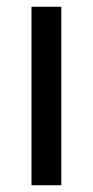

<svg xmlns="http://www.w3.org/2000/svg" viewBox="-20 -547 274 567"><path d="M161 0H73V-527H161Z"/></svg>

Font: Fira Sans Compressed
Style: Regular
Weight: 400
Width: 1
Designer: bBox Type GmbH & Carrois Corporate GbR & Edenspiekermann AG
Foundry: bBox Type GmbH & Carrois Corporate GbR & Edenspiekermann AG
Version: Version 4.301